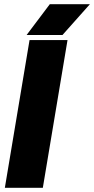

<svg xmlns="http://www.w3.org/2000/svg" viewBox="-20 -890 446 910"><path d="M3 0 120 -700H300L183 0ZM106 -724 216 -870H406L276 -724Z"/></svg>

Font: Figtree Black
Style: Italic
Weight: 900
Italic angle: -9.5°
Foundry: Erik Kennedy
Version: Version 2.001;gftools[0.9.30]